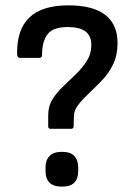

<svg xmlns="http://www.w3.org/2000/svg" viewBox="-20 -686 498 717"><path d="M169 -205Q160 -205 160 -214V-256Q160 -290 176.5 -316Q193 -342 217 -364.5Q241 -387 264.5 -410Q288 -433 304.5 -459Q321 -485 321 -518Q321 -552 299.5 -568.5Q278 -585 232 -585Q178 -585 157.5 -558Q137 -531 137 -481Q137 -470 128 -470H54Q49 -470 46.5 -474Q44 -478 44 -483Q42 -575 89.5 -620.5Q137 -666 235 -666Q328 -666 373.5 -630Q419 -594 419 -526Q419 -481 403 -447Q387 -413 362 -387Q337 -361 313 -338.5Q289 -316 272.5 -295Q256 -274 256 -251L255 -214Q255 -205 245 -205ZM211 11Q180 11 165 -4Q150 -19 150 -47V-60Q150 -88 165 -103.5Q180 -119 211 -119Q243 -119 257.5 -103.5Q272 -88 272 -60V-47Q272 -19 257.5 -4Q243 11 211 11Z"/></svg>

Font: Sofia Sans Semi Condensed SemiBold
Style: Regular
Weight: 600
Designer: Botio Nikoltchev, Ani Petrova
Foundry: lettersoup
Version: Version 4.100